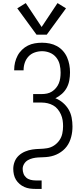

<svg xmlns="http://www.w3.org/2000/svg" viewBox="-20 -1020 540 1245"><path d="M210 205Q191 205 173 202.5Q155 200 138 192.5Q121 185 107 173Q93 161 83.5 145.5Q74 130 70 111.5Q66 93 66 75Q66 51 75 28Q84 5 102 -11.5Q120 -28 143 -37.5Q166 -47 189.5 -50.5Q213 -54 237.5 -54.5Q262 -55 286 -59Q310 -63 330.5 -76.5Q351 -90 365 -110Q379 -130 384 -154Q389 -178 389 -202Q389 -222 386 -241Q383 -260 375 -278Q367 -296 354.5 -311.5Q342 -327 325 -336.5Q308 -346 289 -350.5Q270 -355 250 -355H195V-410H250Q268 -410 285 -413.5Q302 -417 317 -426.5Q332 -436 343.5 -450Q355 -464 361.5 -480Q368 -496 370.5 -513.5Q373 -531 373 -549Q373 -549 373 -549.5Q373 -550 373 -550Q373 -576 367 -601.5Q361 -627 344.5 -647.5Q328 -668 303.5 -678Q279 -688 253 -688Q229 -688 205.5 -680Q182 -672 165.5 -654.5Q149 -637 141 -614Q133 -591 133 -567Q133 -566 133 -565Q133 -564 133 -564H72Q72 -565 72 -566Q72 -567 72 -568Q72 -592 77.5 -615Q83 -638 94 -659Q105 -680 122.5 -697Q140 -714 161 -724.5Q182 -735 205.5 -739Q229 -743 253 -743Q278 -743 302.5 -738Q327 -733 349 -721Q371 -709 388 -690Q405 -671 415 -648Q425 -625 429.5 -600.5Q434 -576 434 -551Q434 -525 429.5 -499.5Q425 -474 413 -451.5Q401 -429 381.5 -411.5Q362 -394 339 -383Q365 -373 387.5 -354Q410 -335 424.5 -310.5Q439 -286 444.5 -257.5Q450 -229 450 -200Q450 -183 448 -166Q446 -149 441.5 -132Q437 -115 430 -99.5Q423 -84 412.5 -70Q402 -56 389 -45Q376 -34 361 -25.5Q346 -17 329.5 -11.5Q313 -6 296 -3.5Q279 -1 261.5 -0.5Q244 0 227 1Q210 2 193 6Q176 10 161 18.5Q146 27 136.5 42.5Q127 58 127 75Q127 91 132.5 106Q138 121 150 131.5Q162 142 178 146Q194 150 210 150H250V205ZM217 -795 92 -966 147 -1000 250 -845 353 -1000 408 -966 283 -795Z"/></svg>

Font: Iosevka Term Light
Style: Regular
Weight: 300
Monospace: yes
Designer: Belleve Invis
Foundry: Belleve Invis
Version: Version 9.0.1; ttfautohint (v1.8.3)